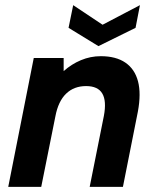

<svg xmlns="http://www.w3.org/2000/svg" viewBox="-20 -725 601 745"><path d="M111 -500H227V-449Q257 -476 294 -491.5Q331 -507 371 -507Q430 -507 466.5 -482Q503 -457 515.5 -409.5Q528 -362 515 -292L457 0H328L383 -275Q394 -333 377 -362Q360 -391 314 -391Q267 -391 236.5 -361.5Q206 -332 195 -274L140 0H12ZM523 -705 506 -617 362 -546 246 -617 264 -705 378 -629Z"/></svg>

Font: Albert Sans
Style: Bold Italic
Weight: 700
Italic angle: -11.25°
Designer: Andreas Rasmussen
Foundry: a.Foundry
Version: Version 1.025